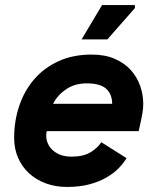

<svg xmlns="http://www.w3.org/2000/svg" viewBox="-20 -726 652 760"><path d="M165 -207Q163 -199 163 -190Q163 -154 190.5 -130Q218 -106 263 -106Q310 -106 338 -123Q366 -140 381 -163L481 -100Q469 -80 449.5 -60Q430 -40 401.5 -23.5Q373 -7 334.5 3.5Q296 14 245 14Q199 14 160.5 -0.5Q122 -15 94.5 -40.5Q67 -66 51.5 -101.5Q36 -137 36 -180Q36 -248 56.5 -308Q77 -368 116 -413Q155 -458 212 -484Q269 -510 343 -510Q395 -510 433.5 -493.5Q472 -477 497 -449.5Q522 -422 534.5 -387Q547 -352 547 -315Q547 -303 545.5 -290.5Q544 -278 540 -258L529 -207ZM323 -396Q276 -396 241.5 -372.5Q207 -349 190 -315H424Q424 -353 400.5 -374.5Q377 -396 323 -396ZM514 -694 405 -570H303L384 -706H514Z"/></svg>

Font: Space Mono
Style: Bold Italic
Weight: 700
Italic angle: -12°
Monospace: yes
Designer: Colophon Foundry / Benjamin Critton
Foundry: Colophon Foundry
Version: Version 1.000;PS 1.000;hotconv 1.0.81;makeotf.lib2.5.63406